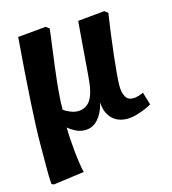

<svg xmlns="http://www.w3.org/2000/svg" viewBox="-111 -612 838 934"><g transform="rotate(-15 308.0 -145.5)"><path d="M45 230 34 225Q31 187 31.5 141Q32 95 32 21Q32 -48 40 -185.5Q48 -323 63 -508L205 -521L222 -508Q207 -395 197.5 -320Q188 -245 184 -195.5Q180 -146 180 -110Q193 -100 213.5 -92Q234 -84 250 -84Q292 -84 314.5 -117.5Q337 -151 343 -232L365 -508L500 -521L517 -508Q510 -463 503 -410Q496 -357 490 -305.5Q484 -254 480.5 -213Q477 -172 477 -150Q477 -117 488.5 -96Q500 -75 527 -75Q538 -75 552 -79Q566 -83 579 -89L598 -25Q570 -9 535 2.5Q500 14 475 14Q425 14 396.5 -16Q368 -46 366 -94H365Q353 -46 326.5 -16Q300 14 261 14Q235 14 213 2.5Q191 -9 178 -21H177Q177 3 179 36Q181 69 184.5 103Q188 137 192.5 165.5Q197 194 201 209Z"/></g></svg>

Font: Literata 12pt
Style: Bold Italic
Weight: 700
Italic angle: -2°
Designer: Latin by Veronika Burian and Jose Scaglione. Greek by Irene Vlachou. Cyrillic by Vera Evstafieva
Foundry: TypeTogether
Version: Version 3.002